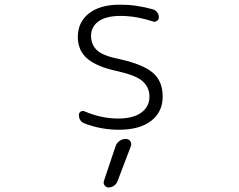

<svg xmlns="http://www.w3.org/2000/svg" viewBox="-20 -576 1040 835"><path d="M482.4 60.5Q487.3 45.9 499.5 37.1Q511.7 28.3 527.3 28.3Q540 28.3 546.9 38.6Q553.7 48.8 548.8 60.5L491.2 211.9Q486.3 224.6 475.6 231.9Q464.8 239.3 452.1 239.3Q441.4 239.3 435.1 230.5Q428.7 221.7 431.6 211.9ZM687.5 -156.2Q687.5 -88.9 637.2 -50.3Q586.9 -11.7 497.1 -11.7Q419.9 -11.7 347.7 -39.1Q323.2 -48.8 323.2 -76.2Q323.2 -85.9 331.1 -90.8Q338.9 -95.7 347.7 -91.8Q420.9 -60.5 493.2 -60.5Q559.6 -60.5 594.7 -86.4Q629.9 -112.3 629.9 -156.2Q629.9 -194.3 602.5 -220.7Q575.2 -247.1 494.1 -265.6Q401.4 -285.2 359.9 -320.8Q318.4 -356.4 318.4 -415Q318.4 -479.5 366.7 -517.6Q415 -555.7 502 -555.7Q574.2 -555.7 645.5 -535.2Q656.2 -532.2 663.6 -522.5Q670.9 -512.7 670.9 -500Q670.9 -491.2 663.1 -485.4Q655.3 -479.5 645.5 -482.4Q571.3 -506.8 504.9 -506.8Q441.4 -506.8 408.7 -483.4Q376 -460 376 -419.9Q376 -381.8 401.9 -357.4Q427.7 -333 502 -318.4Q602.5 -295.9 645 -259.3Q687.5 -222.7 687.5 -156.2Z"/></svg>

Font: Gen Jyuu Gothic L Monospace Light
Style: Regular
Weight: 300
Designer: [Source Han Sans]
Ryoko NISHIZUKA  (kana & ideographs); Paul D. Hunt (Latin, Greek & Cyrillic); Wenlong ZHANG  (bopomofo
Version: Version 1.002.20150607